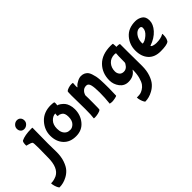

<svg xmlns="http://www.w3.org/2000/svg" viewBox="-94 -1265 2244 2244"><g transform="rotate(-45 1028.0 -143.0)"><path d="M238 -147 240 -6Q240 72 219 132Q198 192 168 225Q138 258 99 278Q37 311 -28 311Q-31 311 -40 296Q-49 281 -57 255Q-65 229 -65 207H-55Q-18 207 30 186Q123 139 123 -33Q125 -99 125 -185.5Q125 -272 118 -280Q104 -293 58 -304L43 -307Q41 -311 41 -318Q41 -364 55 -378Q115 -408 221 -408Q239 -408 241 -406Q238 -271 238 -147ZM173.5 -597Q201 -597 218 -579Q235 -561 235 -532Q235 -503 212.5 -482.5Q190 -462 162.5 -462Q135 -462 118.5 -480Q102 -498 102 -526.5Q102 -555 124 -576Q146 -597 173.5 -597Z M578 -442Q626 -440 630 -436Q634 -432 634 -417Q634 -402 631 -384Q646 -384 669.5 -366.5Q693 -349 708 -331Q723 -313 734 -280.5Q745 -248 745 -208Q745 -113 687.5 -43.5Q630 26 531.5 26Q433 26 377 -35Q321 -96 321 -193.5Q321 -291 390.5 -366.5Q460 -442 578 -442ZM599 -278Q576 -293 554 -293H546Q544 -297 544 -310Q544 -323 547 -335Q506 -335 470.5 -298Q435 -261 435 -195Q435 -117 485 -87Q504 -75 537.5 -75Q571 -75 600.5 -106Q630 -137 630 -198Q630 -259 599 -278Z M946 -225 947 -188V-112Q947 -5 943 -1Q930 12 898 19Q866 26 845.5 26Q825 26 825 23Q832 -22 832 -125L829 -350Q829 -412 834 -417Q845 -428 872 -436.5Q899 -445 922.5 -445Q946 -445 946 -440Q943 -416 943 -392Q943 -368 946 -368L949 -370Q954 -377 964 -387.5Q974 -398 1006.5 -415.5Q1039 -433 1068.5 -433Q1098 -433 1118.5 -422.5Q1139 -412 1152 -397Q1165 -382 1174.5 -354Q1184 -326 1189 -302Q1194 -278 1197 -238Q1200 -183 1200 -98L1197 19Q1197 26 1164 32.5Q1131 39 1111 39L1078 34Q1088 -56 1088 -140.5Q1088 -225 1077 -267.5Q1066 -310 1033 -310Q1000 -310 979.5 -292Q959 -274 953 -256L946 -239Z M1656 -248 1658 -11Q1658 67 1637 127.5Q1616 188 1586 221.5Q1556 255 1517 276Q1454 311 1390 311Q1387 311 1378 296Q1369 281 1361 255Q1353 229 1353 207H1372Q1392 207 1410.5 203.5Q1429 200 1456 184Q1483 168 1502 142Q1521 116 1535 65Q1549 14 1549 -54Q1549 -58 1548 -58L1545 -55Q1503 10 1414 10Q1347 10 1307 -43Q1267 -96 1267 -162Q1267 -282 1344 -360Q1421 -438 1565 -438Q1600 -438 1600 -433Q1603 -416 1603 -396L1602 -381H1613Q1645 -381 1656 -375ZM1547 -332 1526 -335Q1462 -335 1424.5 -293.5Q1387 -252 1387 -190Q1387 -159 1405.5 -136Q1424 -113 1459.5 -113Q1495 -113 1519 -141Q1543 -169 1543 -186Q1543 -300 1547 -332Z M1979 -318Q1979 -347 1948 -347Q1907 -347 1876 -305Q1845 -263 1845 -204Q1845 -190 1849 -190Q1885 -191 1932 -231.5Q1979 -272 1979 -318ZM2066 0Q2032 23 1933 23Q1834 23 1781 -36Q1728 -95 1728 -193.5Q1728 -292 1791.5 -364.5Q1855 -437 1970 -437Q2017 -437 2056.5 -412Q2096 -387 2096 -324.5Q2096 -262 2041.5 -201Q1987 -140 1893 -108Q1893 -96 1917.5 -88.5Q1942 -81 1966 -81Q2042 -81 2086 -108Q2087 -109 2089 -109Q2091 -109 2091 -90Q2091 -32 2066 0Z"/></g></svg>

Font: Bubblegum Sans
Style: Regular
Weight: 400
Designer: Angel Koziupa and Alejandro Paul
Foundry: Angel Koziupa and Alejandro Paul
Version: Version 1.001